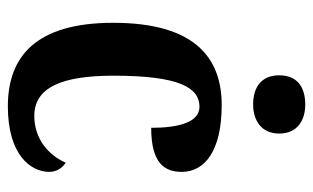

<svg xmlns="http://www.w3.org/2000/svg" viewBox="-178 -628 816 501"><g transform="rotate(90 230.5 -378.0)"><path d="M253 -630C294 -630 329 -651 329 -698C329 -746 294 -766 253 -766C209 -766 177 -746 177 -698C177 -651 209 -630 253 -630ZM258 10C385 10 429 -50 429 -98C429 -117 419 -132 405 -141C385 -95 342 -59 283 -59C209 -59 178 -130 178 -266C178 -439 210 -490 259 -490C301 -490 314 -432 314 -364C408 -364 429 -400 429 -444C429 -503 375 -548 255 -548C134 -548 40 -481 40 -265C40 -63 128 10 258 10Z"/></g></svg>

Font: Noto Serif Bengali Condensed
Style: Bold
Weight: 700
Width: 3
Designer: Juan Bruce, Universal Thirst, Indian Type Foundry and the Monotype Design Team.
Foundry: Monotype Imaging Inc.
Version: Version 2.003